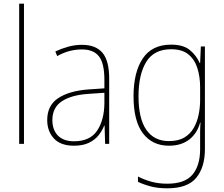

<svg xmlns="http://www.w3.org/2000/svg" viewBox="-20 -780 1214 1041"><path d="M110 0H84V-760H110Z M424 -537Q499 -537 535.5 -494Q572 -451 572 -353V0H550L547 -99H545Q534 -71 514 -46Q494 -21 461.5 -5.5Q429 10 381 10Q308 10 272 -29.5Q236 -69 236 -129Q236 -208 295 -247.5Q354 -287 458 -295L546 -301V-347Q546 -437 516.5 -474.5Q487 -512 424 -512Q392 -512 359.5 -504Q327 -496 290 -476L280 -501Q314 -517 350.5 -527Q387 -537 424 -537ZM459 -271Q367 -265 315.5 -231Q264 -197 264 -129Q264 -75 294.5 -44.5Q325 -14 381 -14Q468 -14 506.5 -71.5Q545 -129 546 -220V-277Z M908 -538Q974 -538 1009.5 -508.5Q1045 -479 1063 -438H1065L1069 -528H1091V29Q1091 127 1044 184Q997 241 887 241Q837 241 798.5 231Q760 221 728 206V177Q761 194 800 205Q839 216 887 216Q982 216 1023.5 167Q1065 118 1065 29V-15Q1065 -42 1065 -63.5Q1065 -85 1067 -115H1065Q1049 -57 1006 -23.5Q963 10 896 10Q806 10 755 -57Q704 -124 704 -258Q704 -388 754 -463Q804 -538 908 -538ZM908 -513Q815 -513 773 -444.5Q731 -376 731 -258Q731 -137 773.5 -76Q816 -15 896 -15Q947 -15 979.5 -34.5Q1012 -54 1030.5 -86.5Q1049 -119 1057 -158.5Q1065 -198 1065 -237V-307Q1065 -364 1050 -411Q1035 -458 1001 -485.5Q967 -513 908 -513Z"/></svg>

Font: Noto Sans Myanmar UI SemiCondensed Thin
Style: Regular
Weight: 100
Width: 4
Designer: Monotype Design Team
Foundry: Monotype Imaging Inc.
Version: Version 2.103; ttfautohint (v1.8.4.7-5d5b)